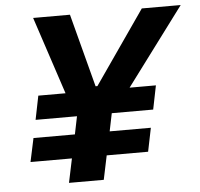

<svg xmlns="http://www.w3.org/2000/svg" viewBox="-52 -783 872 836"><g transform="rotate(-5 384.0 -364.5)"><path d="M216 0 238 -105H57L79 -208H260L276 -286H95L116 -390H235L123 -729H284L368 -409H376L598 -729H768L515 -390H630L609 -286H428L412 -208H592L571 -105H390L368 0Z"/></g></svg>

Font: Mona Sans ExtraLight
Style: Bold Italic
Weight: 700
Italic angle: -11.6951°
Version: Version 2.000